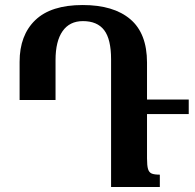

<svg xmlns="http://www.w3.org/2000/svg" viewBox="-20 -744 776 764"><path d="M565 -290V-114Q565 -85 569 -71.5Q573 -58 583.5 -53.5Q594 -49 616 -49V0H422V-508Q422 -588 394.5 -624Q367 -660 310 -660Q257 -660 229 -620Q201 -580 201 -505V-346H58V-498Q58 -604 120.5 -664Q183 -724 309 -724Q432 -724 498.5 -667.5Q565 -611 565 -495V-348H731V-290Z"/></svg>

Font: Noto Serif Armenian SmBd Narrow
Style: Regular
Weight: 600
Width: 4
Designer: Monotype Design team
Foundry: Monotype Imaging Inc.
Version: Version 1.000